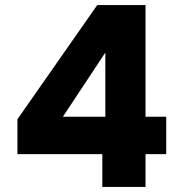

<svg xmlns="http://www.w3.org/2000/svg" viewBox="-20 -740 717 760"><path d="M385 -130H49V-268L365 -720H556V-278H638V-130H556V0H385ZM397 -278V-532L229 -278Z"/></svg>

Font: Poppins
Style: Bold
Weight: 700
Designer: Ninad Kale (Devanagari), Jonny Pinhorn (Latin)
Version: Version 5.002